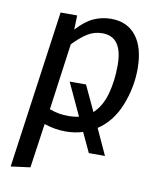

<svg xmlns="http://www.w3.org/2000/svg" viewBox="-84 -607 748 890"><g transform="rotate(10 289.5 -161.5)"><path d="M393 -30 449 92H373L330 0Q293 12 248 12Q199 12 148 -5L118 204L27 216L131 -527H209L207 -460Q247 -504 285.5 -521.5Q324 -539 368 -539Q444 -539 486 -485Q528 -431 528 -332Q528 -244 494.5 -159.5Q461 -75 393 -30ZM299 -66 228 -219H305L361 -99Q400 -135 417 -196.5Q434 -258 434 -332Q434 -466 339 -466Q301 -466 269 -446Q237 -426 203 -390L160 -77Q185 -68 205 -64.5Q225 -61 253 -61Q276 -61 299 -66Z"/></g></svg>

Font: Fira Sans
Style: Italic
Weight: 400
Italic angle: -8°
Designer: bBox Type GmbH & Carrois Corporate GbR & Edenspiekermann AG
Foundry: bBox Type GmbH & Carrois Corporate GbR & Edenspiekermann AG
Version: Version 4.301